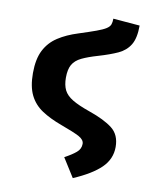

<svg xmlns="http://www.w3.org/2000/svg" viewBox="-91 -671 796 971"><g transform="rotate(10 307.5 -186.0)"><path d="M411.8 -601 548.7 -589.7Q548.7 -525.1 527.7 -490.5Q506.7 -455.9 466.7 -437.7Q426.7 -419.5 369.2 -402.6Q317.9 -387.7 286.7 -372.6Q255.4 -357.4 241.3 -333.1Q227.2 -308.7 227.2 -265.6Q227.2 -227.7 239.7 -202.3Q252.3 -176.9 284.1 -157.7Q315.9 -138.5 373.3 -118.5Q453.3 -90.8 494.6 -58.5Q535.9 -26.2 535.9 36.4Q535.9 98.5 489.5 143.6Q443.1 188.7 349.7 228.7L288.7 131.8Q326.2 111.8 347.4 93.8Q368.7 75.9 368.7 49.7Q368.7 28.7 341.3 13.8Q313.8 -1 246.2 -25.6Q185.6 -47.7 143.8 -75.4Q102.1 -103.1 80.5 -146.7Q59 -190.3 59 -259.5Q59 -331.8 82.3 -377.2Q105.6 -422.6 148.7 -450.5Q191.8 -478.5 250.8 -496.9Q306.7 -514.9 339 -526.7Q371.3 -538.5 386.9 -548.5Q402.6 -558.5 407.2 -570.5Q411.8 -582.6 411.8 -601Z"/></g></svg>

Font: FiraCode Nerd Font Mono
Style: Bold
Weight: 700
Monospace: yes
Designer: Carrois Corporate, Edenspiekermann AG, Nikita Prokopov
Foundry: Carrois Corporate, Edenspiekermann AG, Nikita Prokopov
Version: Version 6.002;Nerd Fonts 3.3.0